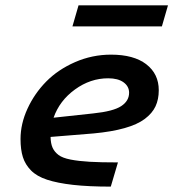

<svg xmlns="http://www.w3.org/2000/svg" viewBox="-20 -691 654 721"><path d="M252 -591.8 274.9 -670.9H610.8L587.9 -591.8ZM422.9 -81.1 396 9.8Q312.5 9.8 254.2 3.2Q195.8 -3.4 157 -16.1Q118.2 -28.8 96.4 -51Q74.7 -73.2 65.9 -101.1Q57.1 -128.9 57.1 -168.9Q57.1 -226.1 83.3 -283Q109.4 -339.8 153.6 -384.8Q197.8 -429.7 262 -457.8Q326.2 -485.8 397 -485.8Q482.4 -485.8 529.3 -449.7Q576.2 -413.6 576.2 -352.1Q576.2 -317.9 564 -291.7Q551.8 -265.6 523.9 -244.6Q496.1 -223.6 448 -210Q399.9 -196.3 331.1 -189.9L169.9 -176.8Q170.4 -151.9 177.5 -136.2Q184.6 -120.6 199.7 -109.1Q214.8 -97.7 245.1 -91.8Q275.4 -85.9 316.7 -83.5Q357.9 -81.1 422.9 -81.1ZM386.2 -397Q319.3 -397 261.5 -355Q203.6 -313 181.2 -249L330.1 -265.1Q405.3 -272.9 435.1 -292.5Q464.8 -312 464.8 -342.8Q464.8 -366.7 444.1 -381.8Q423.3 -397 386.2 -397Z"/></svg>

Font: IntelOne Mono Medium
Style: Italic
Weight: 500
Italic angle: -16°
Designer: Fred Shallcrass
Foundry: Frere-Jones Type LLC
Version: Version 1.200;hotconv 1.1.0;makeotfexe 2.6.0;FJTRelease1.2